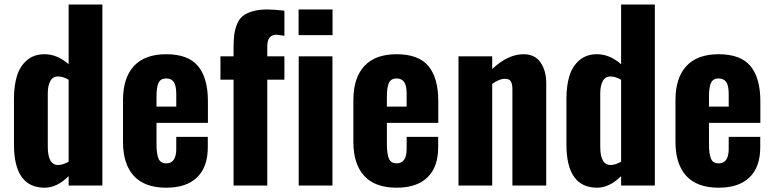

<svg xmlns="http://www.w3.org/2000/svg" viewBox="-20 -830 3460 859"><path d="M240.2 -91.8Q260.3 -91.8 287.1 -106.4V-473.1Q262.7 -487.8 240.2 -487.8Q215.8 -487.8 204.8 -467Q193.8 -446.3 193.8 -413.6V-173.3Q193.8 -91.8 240.2 -91.8ZM180.2 9.8Q42.5 9.8 42.5 -183.6V-388.2Q42.5 -446.3 55.7 -489.7Q68.8 -533.2 100.3 -560.3Q131.8 -587.4 179.2 -587.4Q236.3 -587.4 287.1 -542.5V-809.6H438V0H287.1V-42Q235.8 9.3 180.2 9.8Z M680.2 -353H768.6V-409.7Q768.6 -446.8 757.6 -462.9Q746.6 -479 723.1 -479Q699.7 -479 689.9 -460.7Q680.2 -442.4 680.2 -396.5ZM724.1 9.8Q627 9.8 578.6 -43.2Q530.3 -96.2 530.3 -195.3V-382.3Q530.3 -481.4 579.1 -534.4Q627.9 -587.4 723.6 -587.4Q821.8 -587.4 866 -534.4Q910.2 -481.4 910.2 -377V-280.3H680.2V-185.5Q680.2 -142.6 689 -120.8Q697.8 -99.1 723.6 -99.1Q768.6 -99.1 768.6 -164.1V-217.8H909.7V-170.9Q909.7 -83 861.8 -36.6Q814 9.8 724.1 9.8Z M1024.9 0V-473.6H966.3V-578.1H1024.9V-614.3Q1024.9 -648.9 1027.8 -673.1Q1030.8 -697.3 1039.8 -720.5Q1048.8 -743.7 1065.2 -757.3Q1081.5 -771 1109.4 -779.3Q1137.2 -787.6 1176.3 -787.6Q1205.6 -787.6 1252.4 -782.2V-669.9Q1218.3 -674.8 1216.8 -674.8Q1175.8 -674.8 1175.8 -623V-578.1H1252.4V-473.6H1175.8V0Z M1315.9 -672.9V-787.6H1467.8V-672.9ZM1316.4 0V-578.1H1467.3V0Z M1710.9 -353H1799.3V-409.7Q1799.3 -446.8 1788.3 -462.9Q1777.3 -479 1753.9 -479Q1730.5 -479 1720.7 -460.7Q1710.9 -442.4 1710.9 -396.5ZM1754.9 9.8Q1657.7 9.8 1609.4 -43.2Q1561 -96.2 1561 -195.3V-382.3Q1561 -481.4 1609.9 -534.4Q1658.7 -587.4 1754.4 -587.4Q1852.5 -587.4 1896.7 -534.4Q1940.9 -481.4 1940.9 -377V-280.3H1710.9V-185.5Q1710.9 -142.6 1719.7 -120.8Q1728.5 -99.1 1754.4 -99.1Q1799.3 -99.1 1799.3 -164.1V-217.8H1940.4V-170.9Q1940.4 -83 1892.6 -36.6Q1844.7 9.8 1754.9 9.8Z M2031.2 0V-578.1H2182.1V-521Q2252 -587.4 2322.8 -587.4Q2373 -587.4 2398.4 -550.5Q2423.8 -513.7 2423.8 -457.5V0H2272.5V-430.7Q2272.5 -454.6 2265.1 -466.3Q2257.8 -478 2237.8 -477.5Q2214.4 -477.5 2182.1 -454.6V0Z M2711.9 -91.8Q2731.9 -91.8 2758.8 -106.4V-473.1Q2734.4 -487.8 2711.9 -487.8Q2687.5 -487.8 2676.5 -467Q2665.5 -446.3 2665.5 -413.6V-173.3Q2665.5 -91.8 2711.9 -91.8ZM2651.9 9.8Q2514.2 9.8 2514.2 -183.6V-388.2Q2514.2 -446.3 2527.3 -489.7Q2540.5 -533.2 2572 -560.3Q2603.5 -587.4 2650.9 -587.4Q2708 -587.4 2758.8 -542.5V-809.6H2909.7V0H2758.8V-42Q2707.5 9.3 2651.9 9.8Z M3151.9 -353H3240.2V-409.7Q3240.2 -446.8 3229.2 -462.9Q3218.3 -479 3194.8 -479Q3171.4 -479 3161.6 -460.7Q3151.9 -442.4 3151.9 -396.5ZM3195.8 9.8Q3098.6 9.8 3050.3 -43.2Q3002 -96.2 3002 -195.3V-382.3Q3002 -481.4 3050.8 -534.4Q3099.6 -587.4 3195.3 -587.4Q3293.5 -587.4 3337.6 -534.4Q3381.8 -481.4 3381.8 -377V-280.3H3151.9V-185.5Q3151.9 -142.6 3160.6 -120.8Q3169.4 -99.1 3195.3 -99.1Q3240.2 -99.1 3240.2 -164.1V-217.8H3381.3V-170.9Q3381.3 -83 3333.5 -36.6Q3285.6 9.8 3195.8 9.8Z"/></svg>

Font: Oswald
Style: DemiBold
Weight: 600
Designer: Vernon Adams
Foundry: Vernon Adams
Version: 3.0; ttfautohint (v0.95) -l 8 -r 50 -G 200 -x 0 -w "G" -W -c